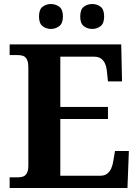

<svg xmlns="http://www.w3.org/2000/svg" viewBox="-20 -935 693 955"><path d="M28 0V-53H70Q83.7 -53 95.2 -57Q106.7 -61.1 113.8 -74Q121 -87 121 -113V-596Q121 -624.9 114.3 -638.4Q107.6 -652 96.3 -656.5Q85 -661 70 -661H28V-714H583L587 -530H517L512 -577Q510 -602 502.5 -618.5Q495 -635 482 -644Q469 -653 448 -653H280V-403H517V-343H280V-61H480Q500 -61 513 -71Q526 -81 533.5 -98Q541 -115 544 -137L552 -184H621L614 0ZM439 -791Q415 -791 397 -804.8Q379 -818.6 379 -852.7Q379 -888 397 -901.5Q415 -915 439 -915Q462 -915 480 -901.7Q498 -888.4 498 -853Q498 -818.7 480 -804.8Q462 -791 439 -791ZM233 -791Q210 -791 192 -804.8Q174 -818.6 174 -852.7Q174 -888 192 -901.5Q210 -915 233 -915Q256 -915 274.5 -901.7Q293 -888.4 293 -853Q293 -818.7 274.5 -804.8Q256 -791 233 -791Z"/></svg>

Font: Noto Serif Thai
Style: Regular
Weight: 400
Designer: Monotype Design Team
Foundry: Monotype Imaging Inc.
Version: Version 2.001